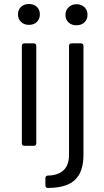

<svg xmlns="http://www.w3.org/2000/svg" viewBox="-20 -720 512 948"><path d="M161.9 -611.6Q147 -597.2 123 -597.2Q99.1 -597.2 84 -611.6Q68.8 -626 68.8 -648.9Q68.8 -671.9 83.7 -686Q98.6 -700.2 123 -700.2Q147.5 -700.2 162.1 -686Q176.8 -671.9 176.8 -648.9Q176.8 -626 161.9 -611.6ZM146 0H101.1Q87.9 0 87.9 -13.2V-493.2Q87.9 -505.9 101.1 -505.9H146Q159.2 -505.9 159.2 -493.2V-13.2Q159.2 0 146 0ZM356.9 -595.2Q333 -595.2 318.1 -609.6Q303.2 -624 303.2 -647Q303.2 -669.4 319.1 -684.3Q335 -699.2 356.9 -699.2Q381.3 -699.2 396.7 -684.6Q412.1 -669.9 412.1 -647Q412.1 -624 397 -609.6Q381.8 -595.2 356.9 -595.2ZM216.8 208Q204.1 208 204.1 194.8V160.2Q204.1 147 216.8 147Q320.8 144 320.8 43.9V-493.2Q320.8 -505.9 334 -505.9H378.9Q392.1 -505.9 392.1 -493.2V43.9Q392.1 128.9 350.3 168.2Q308.6 207.5 216.8 208Z"/></svg>

Font: Barlow
Style: Regular
Weight: 400
Designer: Jeremy Tribby
Foundry: Jeremy Tribby
Version: Version 1.101